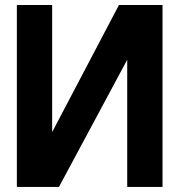

<svg xmlns="http://www.w3.org/2000/svg" viewBox="-20 -742 723 762"><path d="M46.9 0V-722.2H187V-217.8L452.1 -722.2H625V0H484.9V-504.9L213.9 0Z"/></svg>

Font: Perun
Style: Bold
Weight: 700
Foundry: Copyright (c) Stefan Peev, Context Ltd, 2016
Version: Version 1.0000